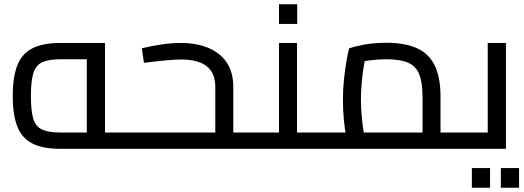

<svg xmlns="http://www.w3.org/2000/svg" viewBox="-20 -703 2476 907"><path d="M266 0Q180 0 130.5 -26.5Q81 -53 60.5 -108.5Q40 -164 40 -250Q40 -335 60.5 -391Q81 -447 130.5 -473.5Q180 -500 266 -500H476V-43H390V-456L429 -423H266Q211 -423 180.5 -409.5Q150 -396 138 -359Q126 -322 126 -250Q126 -178 137.5 -141Q149 -104 180 -90.5Q211 -77 266 -77H584V0ZM584 0V-77Q590 -77 594 -74.5Q598 -72 600 -67Q602 -62 603 -55Q604 -48 604 -39Q604 -30 603 -22.5Q602 -15 600 -10Q598 -5 594 -2.5Q590 0 584 0Z M1082 0V-77H1190V0ZM584 0V-77H1023L997 -54V-293Q997 -358 956.5 -390Q916 -422 834 -422Q808 -422 760.5 -417.5Q713 -413 660 -406L650 -475Q691 -485 739.5 -492.5Q788 -500 834 -500Q910 -500 966 -476Q1022 -452 1052 -406Q1082 -360 1082 -293V0ZM584 0Q578 0 574 -2.5Q570 -5 568 -10Q566 -15 565 -22.5Q564 -30 564 -39Q564 -51 565.5 -59Q567 -67 571.5 -72Q576 -77 584 -77ZM1190 0V-77Q1196 -77 1200 -74.5Q1204 -72 1206 -67Q1208 -62 1209 -55Q1210 -48 1210 -39Q1210 -30 1209 -22.5Q1208 -15 1206 -10Q1204 -5 1200 -2.5Q1196 0 1190 0Z M1383 0V-77H1491V0ZM1190 0V-77H1339L1298 -43V-500H1383V0ZM1190 0Q1184 0 1180 -2.5Q1176 -5 1174 -10Q1172 -15 1171 -22.5Q1170 -30 1170 -39Q1170 -51 1171.5 -59Q1173 -67 1177.5 -72Q1182 -77 1190 -77ZM1491 0V-77Q1497 -77 1501 -74.5Q1505 -72 1507 -67Q1509 -62 1510 -55Q1511 -48 1511 -39Q1511 -30 1510 -22.5Q1509 -15 1507 -10Q1505 -5 1501 -2.5Q1497 0 1491 0ZM1298 -590V-683H1384V-590Z M2061 0V-77H2169V0ZM1491 0V-77H2034L1976 -35V-245Q1976 -313 1960.5 -352Q1945 -391 1907.5 -407Q1870 -423 1806 -423Q1764 -423 1723 -417.5Q1682 -412 1659 -402L1711 -454Q1705 -430 1699 -393.5Q1693 -357 1689 -315.5Q1685 -274 1685 -233Q1685 -191 1689 -150Q1693 -109 1698 -79.5Q1703 -50 1706 -38L1625 -15Q1621 -28 1615 -60Q1609 -92 1604.5 -137Q1600 -182 1600 -233Q1600 -282 1605 -328.5Q1610 -375 1616.5 -413Q1623 -451 1629 -474Q1651 -483 1699.5 -492Q1748 -501 1806 -501Q1891 -501 1948 -476Q2005 -451 2033 -395Q2061 -339 2061 -245V0ZM1491 0Q1485 0 1481 -2.5Q1477 -5 1475 -10Q1473 -15 1472 -22.5Q1471 -30 1471 -39Q1471 -51 1472.5 -59Q1474 -67 1478.5 -72Q1483 -77 1491 -77ZM2169 0V-77Q2175 -77 2179 -74.5Q2183 -72 2185 -67Q2187 -62 2188 -55Q2189 -48 2189 -39Q2189 -30 2188 -22.5Q2187 -15 2185 -10Q2183 -5 2179 -2.5Q2175 0 2169 0Z M2169 0V-77H2326L2284 -43V-500H2370V0ZM2169 0Q2163 0 2159 -2.5Q2155 -5 2153 -10Q2151 -15 2150 -22.5Q2149 -30 2149 -39Q2149 -51 2150.5 -59Q2152 -67 2156.5 -72Q2161 -77 2169 -77ZM2209 184V91H2295V184ZM2346 184V91H2432V184Z"/></svg>

Font: Cairo Play Medium
Style: Regular
Weight: 500
Version: Version 3.119